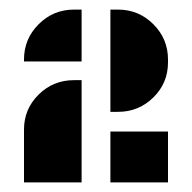

<svg xmlns="http://www.w3.org/2000/svg" viewBox="-20 -720 400 400"><path d="M30 -596Q30 -639 60.5 -669.5Q91 -700 134 -700H150V-592H30ZM30 -450Q30 -493 60.5 -523Q91 -553 134 -553H150V-340H30ZM226 -700Q269 -700 299.5 -669.5Q330 -639 330 -596V-590Q330 -547 299.5 -517Q269 -487 226 -487H210V-700ZM210 -340V-446H330V-340Z"/></svg>

Font: Promplate
Style: Bold
Weight: 400
Designer: Evgeny Tarasenko
Foundry: Evgeny Tarasenko
Version: Version 1.000